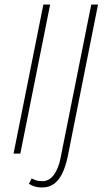

<svg xmlns="http://www.w3.org/2000/svg" viewBox="-20 -680 464 850"><path d="M166 150Q150 150 136.5 146.5Q123 143 108 134L120 110Q134 117 143.5 119.5Q153 122 168 122Q198 122 218.5 94Q239 66 248 20L384 -660H414L280 12Q271 56 256 87Q241 118 219 134Q197 150 166 150ZM40 0 172 -660H202L70 0Z"/></svg>

Font: Source Sans 3 ExtraLight
Style: Italic
Weight: 250
Italic angle: -11°
Designer: Paul D. Hunt
Foundry: Adobe
Version: Version 3.046;hotconv 1.0.118;makeotfexe 2.5.65603